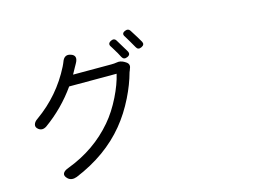

<svg xmlns="http://www.w3.org/2000/svg" viewBox="-110 -1008 1719 1263"><g transform="rotate(-15 750.0 -376.5)"><path d="M209 39.1Q186.5 18.6 194.3 1Q202.1 -15.6 233.4 -26.4Q421.9 -97.7 545.9 -243.2Q599.6 -305.7 642.6 -392.6Q682.6 -473.6 698.2 -542H536.1H375Q286.1 -416 161.1 -326.2Q130.9 -306.6 106.4 -325.2Q86.9 -339.8 92.8 -359.4Q97.7 -377 120.1 -391.6Q279.3 -504.9 367.2 -678.7Q370.1 -682.6 375 -695.3Q377.9 -703.1 379.9 -707Q396.5 -754.9 438.5 -741.2Q485.4 -726.6 456.1 -675.8Q448.2 -660.2 442.4 -651.4Q435.5 -637.7 419.9 -610.4H679.7Q702.1 -610.4 717.8 -613.3Q742.2 -618.2 766.6 -604.5L776.4 -598.6Q805.7 -581.1 791 -550.8Q790 -547.9 788.1 -542Q784.2 -534.2 783.2 -530.3Q761.7 -451.2 720.7 -368.2Q673.8 -273.4 613.3 -200.2Q484.4 -43 269.5 45.9Q232.4 59.6 209 39.1ZM756.8 -640.6Q752 -650.4 740.2 -671.9Q735.4 -679.7 732.4 -684.6Q726.6 -694.3 714.8 -713.9Q710 -720.7 708 -724.6Q691.4 -748 719.7 -761.7Q742.2 -772.5 753.9 -753.9Q787.1 -700.2 807.6 -665Q820.3 -640.6 794.4 -629.4Q768.6 -618.2 756.8 -640.6ZM864.3 -678.7Q850.6 -704.1 837.9 -724.6Q830.1 -738.3 814.5 -763.7Q795.9 -789.1 826.2 -800.8Q847.7 -809.6 859.4 -792Q898.4 -731.4 915 -701.2Q925.8 -679.7 900.9 -668Q876 -656.2 864.3 -678.7Z"/></g></svg>

Font: Bpmf GenSen Rounded R
Style: R
Weight: 400
Foundry: But Ko
Version: Version 1.320